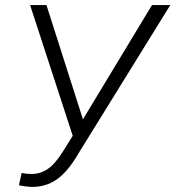

<svg xmlns="http://www.w3.org/2000/svg" viewBox="-20 -731 697 763"><path d="M309.6 -256.8 584 -710.9H656.7L292 -121.6Q249 -47.4 204.3 -17.1Q159.7 13.2 103 11.7Q81.5 10.7 55.2 5.4L65.9 -43.5Q85.4 -39.6 106 -39.6Q141.1 -39.6 170.9 -60.3Q200.7 -81.1 233.9 -134.8L269 -191.4L99.6 -710.9H164.6Z"/></svg>

Font: RobotoInd Light
Style: Italic
Weight: 300
Italic angle: -12°
Designer: Google
Version: Version 2.001151; 2014